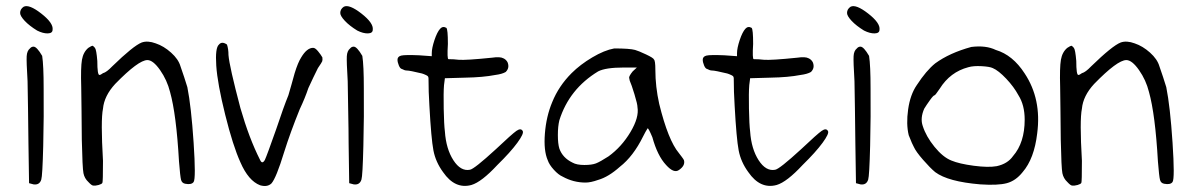

<svg xmlns="http://www.w3.org/2000/svg" viewBox="-20 -604 3885 629"><path d="M57.6 -582Q75.2 -590.8 115.2 -559.6Q155.3 -528.3 152.3 -506.8Q152.3 -495.1 136.7 -494.6Q121.1 -494.1 101.6 -503.9Q76.2 -519.5 61 -535.6Q45.9 -551.8 45.9 -561.5Q45.9 -574.2 57.6 -582ZM78.1 -445.3Q83 -451.2 89.8 -451.2Q100.6 -451.2 118.2 -420.9Q123 -389.6 123 -314.5Q124 -224.6 121.6 -126Q119.1 -27.3 115.2 -15.6Q109.4 2.9 89.8 0L75.2 -3.9L73.2 -133.8Q73.2 -172.9 71.8 -247.6Q70.3 -322.3 70.3 -337.9Q66.4 -402.3 67.4 -419.9Q68.4 -437.5 78.1 -445.3Z M444.3 -464.8Q463.9 -471.7 490.2 -461.9Q516.6 -453.1 540.5 -431.6Q564.5 -410.2 571.3 -386.7Q584 -350.6 593.8 -318.4Q606.4 -254.9 614.3 -136.7Q622.1 -18.6 614.3 -7.8Q607.4 2 586.9 -2Q576.2 -3.9 573.2 -14.6Q570.3 -25.4 566.4 -75.2Q557.6 -229.5 537.1 -302.7Q527.3 -341.8 504.4 -374.5Q481.4 -407.2 462.9 -407.2Q433.6 -407.2 357.4 -329.1Q321.3 -290 317.4 -248Q309.6 -210.9 317.4 -77.1Q317.4 -7.8 315.4 -4.9Q313.5 -1 303.2 2Q293 4.9 285.2 3.9Q280.3 3.9 269.5 -7.8Q256.8 -19.5 253.4 -36.6Q250 -53.7 248 -146.5Q248 -181.6 247.1 -243.2Q246.1 -304.7 246.1 -318.4Q244.1 -382.8 248.5 -408.2Q252.9 -433.6 269.5 -447.3Q280.3 -454.1 282.7 -454.1Q285.2 -454.1 291 -447.3Q295.9 -441.4 298.8 -404.3Q298.8 -358.4 305.7 -358.4Q309.6 -358.4 317.4 -364.3Q329.1 -367.2 347.7 -386.7Q417 -454.1 444.3 -464.8Z M697.3 -458Q707 -469.7 723.6 -458Q728.5 -443.4 728.5 -423.8Q731.4 -386.7 767.6 -250Q795.9 -151.4 832 -80.1Q838.9 -64.5 847.7 -80.1Q854.5 -94.7 884.8 -180.7Q909.2 -253.9 924.8 -292Q927.7 -301.8 935.1 -327.6Q942.4 -353.5 945.3 -364.3Q956.1 -399.4 966.8 -416Q985.4 -447.3 1005.9 -447.3Q1012.7 -447.3 1022 -436Q1031.2 -424.8 1036.1 -416Q1037.1 -407.2 1035.6 -403.3Q1034.2 -399.4 1021.5 -380.9Q1006.8 -351.6 990.2 -315.4Q979.5 -283.2 961.9 -246.1Q930.7 -168.9 911.1 -106.4Q884.8 -20.5 869.1 -2.9Q855.5 9.8 832 2.9Q793.9 -11.7 767.6 -72.3Q743.2 -126 717.8 -228Q692.4 -330.1 688.5 -388.7Q684.6 -447.3 697.3 -458Z M1106.4 -582Q1124 -590.8 1164.1 -559.6Q1204.1 -528.3 1201.2 -506.8Q1201.2 -495.1 1185.5 -494.6Q1169.9 -494.1 1150.4 -503.9Q1125 -519.5 1109.9 -535.6Q1094.7 -551.8 1094.7 -561.5Q1094.7 -574.2 1106.4 -582ZM1127 -445.3Q1131.8 -451.2 1138.7 -451.2Q1149.4 -451.2 1167 -420.9Q1171.9 -389.6 1171.9 -314.5Q1172.9 -224.6 1170.4 -126Q1168 -27.3 1164.1 -15.6Q1158.2 2.9 1138.7 0L1124 -3.9L1122.1 -133.8Q1122.1 -172.9 1120.6 -247.6Q1119.1 -322.3 1119.1 -337.9Q1115.2 -402.3 1116.2 -419.9Q1117.2 -437.5 1127 -445.3Z M1421.9 -509.8Q1430.7 -519.5 1442.4 -512.7Q1447.3 -507.8 1447.3 -460Q1444.3 -410.2 1449.2 -410.2Q1466.8 -410.2 1482.4 -408.2Q1505.9 -406.2 1591.8 -415Q1618.2 -418.9 1628.9 -413.1Q1637.7 -409.2 1642.6 -400.4Q1650.4 -381.8 1636.7 -368.2Q1625 -361.3 1602.5 -358.4Q1562.5 -350.6 1503.9 -349.6L1437.5 -347.7L1434.6 -325.2Q1432.6 -300.8 1433.6 -248Q1434.6 -195.3 1437.5 -172.9Q1441.4 -116.2 1465.3 -79.1Q1489.3 -42 1519.5 -47.9Q1533.2 -49.8 1604.5 -115.2Q1657.2 -165 1671.9 -175.3Q1686.5 -185.5 1692.4 -174.8Q1697.3 -167 1674.8 -136.2Q1652.3 -105.5 1609.4 -63.5Q1557.6 -7.8 1524.4 2Q1470.7 16.6 1431.6 -40Q1407.2 -73.2 1399.9 -111.3Q1392.6 -149.4 1386.7 -257.8Q1383.8 -302.7 1383.8 -347.7Q1383.8 -352.5 1380.9 -355Q1377.9 -357.4 1368.2 -361.3Q1364.3 -362.3 1362.3 -363.3Q1322.3 -373 1312.5 -373Q1305.7 -373 1296.9 -377.9Q1291 -378.9 1286.6 -389.6Q1282.2 -400.4 1282.2 -408.2Q1282.2 -418.9 1294.4 -421.9Q1306.6 -424.8 1352.5 -422.9L1394.5 -419.9V-429.7Q1394.5 -446.3 1403.3 -472.7Q1412.1 -499 1421.9 -509.8Z M1992.2 -445.3Q2043 -445.3 2060.5 -440.4Q2071.3 -437.5 2096.2 -425.8Q2121.1 -414.1 2122.1 -409.2Q2127 -406.2 2127 -375Q2127 -320.3 2139.6 -263.7Q2168.9 -144.5 2204.1 -102.5Q2207 -98.6 2213.4 -90.3Q2219.7 -82 2220.7 -79.1Q2225.6 -61.5 2204.1 -46.9Q2187.5 -35.2 2162.1 -63.5Q2133.8 -93.8 2117.2 -154.3Q2104.5 -184.6 2101.6 -183.6Q2094.7 -172.9 2086.9 -157.2Q2054.7 -91.8 2010.7 -57.6Q1973.6 -24.4 1939.5 -14.6Q1915 -5.9 1898.4 -5.9Q1858.4 -5.9 1823.2 -25.4Q1809.6 -31.2 1794.4 -47.9Q1779.3 -64.5 1774.4 -79.1Q1760.7 -110.4 1765.1 -166.5Q1769.5 -222.7 1789.1 -269.5Q1810.5 -322.3 1852.5 -364.3Q1880.9 -392.6 1920.4 -416Q1960 -439.5 1992.2 -445.3ZM2052.7 -370.1 2066.4 -382.8H2023.4Q1963.9 -382.8 1939.5 -370.1Q1844.7 -312.5 1812.5 -210Q1807.6 -190.4 1807.6 -161.6Q1807.6 -132.8 1812.5 -117.2Q1823.2 -86.9 1855.5 -71.3Q1869.1 -63.5 1894.5 -63.5Q1918.9 -63.5 1932.6 -68.8Q1946.3 -74.2 1973.6 -91.8Q2016.6 -123 2045.4 -171.4Q2074.2 -219.7 2068.4 -252.9Q2068.4 -262.7 2058.6 -294.9Q2048.8 -327.1 2043 -339.8L2041 -349.6Q2041 -355.5 2052.7 -370.1Z M2421.9 -509.8Q2430.7 -519.5 2442.4 -512.7Q2447.3 -507.8 2447.3 -460Q2444.3 -410.2 2449.2 -410.2Q2466.8 -410.2 2482.4 -408.2Q2505.9 -406.2 2591.8 -415Q2618.2 -418.9 2628.9 -413.1Q2637.7 -409.2 2642.6 -400.4Q2650.4 -381.8 2636.7 -368.2Q2625 -361.3 2602.5 -358.4Q2562.5 -350.6 2503.9 -349.6L2437.5 -347.7L2434.6 -325.2Q2432.6 -300.8 2433.6 -248Q2434.6 -195.3 2437.5 -172.9Q2441.4 -116.2 2465.3 -79.1Q2489.3 -42 2519.5 -47.9Q2533.2 -49.8 2604.5 -115.2Q2657.2 -165 2671.9 -175.3Q2686.5 -185.5 2692.4 -174.8Q2697.3 -167 2674.8 -136.2Q2652.3 -105.5 2609.4 -63.5Q2557.6 -7.8 2524.4 2Q2470.7 16.6 2431.6 -40Q2407.2 -73.2 2399.9 -111.3Q2392.6 -149.4 2386.7 -257.8Q2383.8 -302.7 2383.8 -347.7Q2383.8 -352.5 2380.9 -355Q2377.9 -357.4 2368.2 -361.3Q2364.3 -362.3 2362.3 -363.3Q2322.3 -373 2312.5 -373Q2305.7 -373 2296.9 -377.9Q2291 -378.9 2286.6 -389.6Q2282.2 -400.4 2282.2 -408.2Q2282.2 -418.9 2294.4 -421.9Q2306.6 -424.8 2352.5 -422.9L2394.5 -419.9V-429.7Q2394.5 -446.3 2403.3 -472.7Q2412.1 -499 2421.9 -509.8Z M2766.6 -582Q2784.2 -590.8 2824.2 -559.6Q2864.3 -528.3 2861.3 -506.8Q2861.3 -495.1 2845.7 -494.6Q2830.1 -494.1 2810.5 -503.9Q2785.2 -519.5 2770 -535.6Q2754.9 -551.8 2754.9 -561.5Q2754.9 -574.2 2766.6 -582ZM2787.1 -445.3Q2792 -451.2 2798.8 -451.2Q2809.6 -451.2 2827.1 -420.9Q2832 -389.6 2832 -314.5Q2833 -224.6 2830.6 -126Q2828.1 -27.3 2824.2 -15.6Q2818.4 2.9 2798.8 0L2784.2 -3.9L2782.2 -133.8Q2782.2 -172.9 2780.8 -247.6Q2779.3 -322.3 2779.3 -337.9Q2775.4 -402.3 2776.4 -419.9Q2777.3 -437.5 2787.1 -445.3Z M3162.1 -450.2Q3210 -456.1 3242.2 -440.4Q3297.9 -423.8 3336.9 -363.3Q3392.6 -279.3 3377.9 -167Q3368.2 -84 3330.1 -40Q3307.6 -11.7 3278.3 -3.9Q3249 3.9 3191.4 0Q3085.9 -8.8 3043.9 -40Q3027.3 -53.7 3003.9 -80.6Q2980.5 -107.4 2973.6 -123Q2969.7 -128.9 2957 -161.1Q2948.2 -197.3 2955.1 -245.6Q2961.9 -293.9 2983.4 -325.2Q3014.6 -373 3043.9 -396.5Q3090.8 -430.7 3162.1 -450.2ZM3232.4 -380.9Q3222.7 -385.7 3195.8 -387.2Q3168.9 -388.7 3152.3 -383.8Q3092.8 -368.2 3058.6 -313.5Q3043.9 -292 3042 -292Q3038.1 -292 3026.9 -276.4Q3015.6 -260.7 3007.8 -248Q2994.1 -216.8 3002.9 -191.4Q3013.7 -157.2 3041.5 -123Q3069.3 -88.9 3096.7 -78.1Q3122.1 -67.4 3169.9 -61Q3217.8 -54.7 3245.1 -59.6Q3281.2 -67.4 3298.8 -92.8Q3336.9 -136.7 3336.9 -211.9Q3336.9 -259.8 3316.4 -292Q3301.8 -319.3 3276.4 -346.2Q3251 -373 3232.4 -380.9Z M3651.4 -464.8Q3670.9 -471.7 3697.3 -461.9Q3723.6 -453.1 3747.6 -431.6Q3771.5 -410.2 3778.3 -386.7Q3791 -350.6 3800.8 -318.4Q3813.5 -254.9 3821.3 -136.7Q3829.1 -18.6 3821.3 -7.8Q3814.5 2 3793.9 -2Q3783.2 -3.9 3780.3 -14.6Q3777.3 -25.4 3773.4 -75.2Q3764.6 -229.5 3744.1 -302.7Q3734.4 -341.8 3711.4 -374.5Q3688.5 -407.2 3669.9 -407.2Q3640.6 -407.2 3564.5 -329.1Q3528.3 -290 3524.4 -248Q3516.6 -210.9 3524.4 -77.1Q3524.4 -7.8 3522.5 -4.9Q3520.5 -1 3510.3 2Q3500 4.9 3492.2 3.9Q3487.3 3.9 3476.6 -7.8Q3463.9 -19.5 3460.4 -36.6Q3457 -53.7 3455.1 -146.5Q3455.1 -181.6 3454.1 -243.2Q3453.1 -304.7 3453.1 -318.4Q3451.2 -382.8 3455.6 -408.2Q3460 -433.6 3476.6 -447.3Q3487.3 -454.1 3489.7 -454.1Q3492.2 -454.1 3498 -447.3Q3502.9 -441.4 3505.9 -404.3Q3505.9 -358.4 3512.7 -358.4Q3516.6 -358.4 3524.4 -364.3Q3536.1 -367.2 3554.7 -386.7Q3624 -454.1 3651.4 -464.8Z"/></svg>

Font: JasonHandwriting1
Style: Regular
Weight: 400
Version: Version 1.48.20